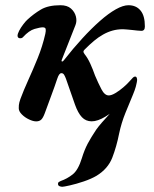

<svg xmlns="http://www.w3.org/2000/svg" viewBox="-20 -453 591 739"><path d="M220 265.9Q214.2 265.9 208.7 263.5Q203.2 261.1 203.2 254.3Q203.2 249.5 206.5 247.5Q209.8 245.5 213.8 243.6Q238.5 235.1 259.8 218.2Q281.2 201.2 295.1 155.8Q304.7 124.4 317.5 100Q330.4 75.7 350.2 46.2Q358 35 372.8 17.9Q387.5 0.7 402.3 -14.9Q417.1 -30.5 424.3 -36.2L412.9 -53.7L507.2 -143.6Q505.6 -121.6 492 -89.3Q478.4 -56.9 462.8 -18.5Q447.2 20 438.6 60.7Q428.6 111.3 412.1 154Q395.5 196.6 351.7 223.5Q331.4 235.5 302.4 245.3Q273.3 255.1 249.2 260.5Q225 265.9 220 265.9ZM119.2 14.2Q107.6 14.2 91.8 6.7Q75.9 -0.7 64 -12.7Q52.2 -24.6 52.2 -36.3Q52.2 -43.2 52.6 -48.4Q53 -53.5 54.6 -59.3Q56.2 -65.1 58.7 -72.4Q70.8 -105.1 88.7 -144.6Q106.7 -184.1 125.1 -229.4Q143.5 -274.6 154.4 -322.7Q157.1 -334.8 155.8 -341.3Q154.5 -347.8 144.5 -347.8Q134.4 -347.8 113 -341.6Q91.6 -335.4 68.4 -310Q64.4 -305.2 56.4 -305.8Q48.3 -306.4 47.5 -315Q47.5 -322.6 53.7 -334.6Q59.9 -346.6 69.3 -358.9Q78.7 -371.3 85.2 -377.1Q109.6 -399.8 137.5 -416.3Q165.5 -432.9 212.6 -432.9Q238.8 -432.9 253.3 -420Q267.7 -407.2 272.2 -389.3Q276.6 -371.5 270.4 -356.2L218.4 -224.3Q215.2 -216.6 218.9 -216.3Q222.5 -216.1 226.5 -221.9Q261.7 -266.9 296.9 -305.2Q332 -343.5 364.8 -372.4Q397.6 -401.3 425.7 -417.1Q453.9 -432.9 474.4 -432.9Q504.1 -432.9 520.9 -412.5Q537.8 -392.2 537.6 -351Q537.6 -334.3 524.1 -334.3Q517.5 -334.3 508.3 -335.4Q499 -336.5 489.2 -337.5Q477.9 -338.5 468.3 -339.5Q458.6 -340.5 453.1 -340.5Q432.1 -340.5 413.3 -335.3Q394.6 -330.1 376.7 -320Q358.9 -310 341.5 -295.5Q324.2 -281 305.1 -261.6Q301.1 -257.6 301.1 -254.3Q301 -251 305.4 -244.9Q317.7 -229.6 327.6 -207.8Q337.5 -186 345.8 -162.2Q358 -133.3 370.4 -109.5Q382.8 -85.7 398.6 -85.7Q409.1 -85.7 424.5 -94.9Q439.9 -104 455 -117.1Q470.1 -130.2 478.2 -139.6Q487.5 -150.1 491.6 -154.2Q495.8 -158.3 499.8 -158.3Q504.4 -158.3 506.1 -154Q507.8 -149.8 507.8 -145.1Q507.8 -128.3 489.3 -102Q470.9 -75.8 443 -48.8Q415.2 -21.8 385.4 -3.9Q355.6 14 333 14Q310.4 14 295.3 -1.9Q280.2 -17.8 268.6 -50.4L233.8 -150.1Q230.6 -158.7 226.8 -165.1Q223 -171.4 216.3 -171.4Q212 -171.4 208 -166.4Q204.1 -161.4 200.1 -149.3Q190.7 -120.7 177.6 -85.8Q164.4 -50.9 152.5 -17.6Q145.7 0.8 138.6 7.5Q131.4 14.2 119.2 14.2Z"/></svg>

Font: EB Garamond
Style: Italic
Weight: 400
Italic angle: -17.2°
Designer: Georg Duffner and Octavio Pardo
Foundry: Georg Duffner
Version: Version 1.001